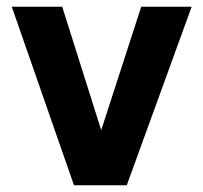

<svg xmlns="http://www.w3.org/2000/svg" viewBox="-20 -551 604 571"><path d="M15 -531H165L281 -164L400 -531H550L357 0H200Z"/></svg>

Font: Mina
Style: Bold
Weight: 700
Version: Version 1.000